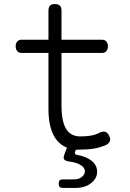

<svg xmlns="http://www.w3.org/2000/svg" viewBox="-20 -725 640 943"><path d="M289 198Q278 198 273 193Q268 188 268 177Q268 166 273 161Q278 156 289 156H345Q368 156 382.5 143.5Q397 131 397 116Q396 94 366 80Q345 71 317 68Q300 65 295 57.5Q290 50 296 34L309 0Q307 0 306 -1Q279 -12 259 -36.5Q239 -61 228.5 -99Q218 -137 218 -191V-465H86Q72 -465 64.5 -474Q57 -483 57 -497.5Q57 -512 64.5 -521Q72 -530 86 -530H218V-673Q218 -689 225.5 -697Q233 -705 250 -705Q267 -705 274.5 -697Q282 -689 282 -673V-530H481Q495 -530 502.5 -521Q510 -512 510 -497.5Q510 -483 502.5 -474Q495 -465 481 -465H282V-209Q282 -128 305 -91.5Q328 -55 374 -55Q401 -55 424 -58.5Q447 -62 471 -74Q486 -81 497 -77.5Q508 -74 515 -60Q524 -45 520 -33Q516 -21 503 -14Q472 0 440.5 5Q409 10 365 10H353L349 19Q346 26 349 30.5Q352 35 360 36Q377 39 394 45Q421 55 439 73Q457 91 457 119Q457 151 427.5 174.5Q398 198 350 198Z"/></svg>

Font: Maple Mono NL ExtraLight
Style: Regular
Weight: 275
Monospace: yes
Designer: subframe7536
Version: Version 7.000